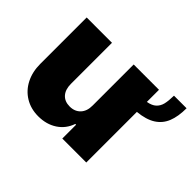

<svg xmlns="http://www.w3.org/2000/svg" viewBox="-120 -773 990 990"><g transform="rotate(45 375.0 -278.0)"><path d="M582 -369.1V0H407.2V-100.6H401.4Q383.8 -49.8 340.6 -21.5Q297.4 6.8 238.3 6.8Q184.1 6.8 142.3 -18.6Q100.6 -43.9 77.6 -89.1Q54.7 -134.3 54.7 -192.4V-530.3H239.3V-230.5Q239.3 -189.9 259.8 -166.7Q280.3 -143.6 317.4 -143.6Q354 -143.6 376 -167Q397.9 -190.4 397.5 -231.4V-530.3H582V-441.9Q613.3 -447.3 629.6 -462.4Q646 -477.5 651.9 -501.2Q657.7 -524.9 658.2 -563.5H750Q750 -503.4 733.6 -462.6Q717.3 -421.9 680.4 -398.4Q643.6 -375 582 -369.1Z"/></g></svg>

Font: Pretendard GOV Black
Style: Regular
Weight: 900
Designer: Base glyphs from Inter by Rasmus Andersson; Hangeul glyphs from Noto Sans CJK(Source Han Sans) by Jang Soo-young and Kan
Foundry: Kil Hyung-jin
Version: Version 1.309